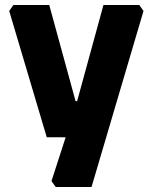

<svg xmlns="http://www.w3.org/2000/svg" viewBox="-20 -552 614 772"><path d="M17 -508 34 -532H178L284 -145H290L396 -532H540L557 -508L348 200H204L187 176L244 0H168Z"/></svg>

Font: Oxanium ExtraBold
Style: Regular
Weight: 800
Designer: Severin Meyer
Version: Version 2.000